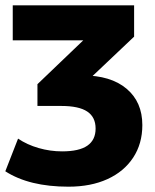

<svg xmlns="http://www.w3.org/2000/svg" viewBox="-20 -512 582 723"><path d="M238 191Q164 191 104.5 176.5Q45 162 0 133L48 10Q82 33 125.5 45.5Q169 58 214 58Q278 58 309 36.5Q340 15 340 -28Q340 -71 308.5 -92Q277 -113 211 -113H121V-195L331 -396V-360H28V-492H485V-374L295 -194L235 -228H291Q397 -228 456.5 -178Q516 -128 516 -41Q516 29 481.5 81.5Q447 134 384.5 162.5Q322 191 238 191Z"/></svg>

Font: Nunito Sans 12pt Black
Style: Regular
Weight: 900
Designer: Vernon Adams
Foundry: Vernon Adams
Version: Version 3.101;gftools[0.9.27]